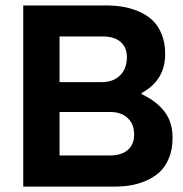

<svg xmlns="http://www.w3.org/2000/svg" viewBox="-20 -690 675 710"><path d="M370.1 -669.9Q403.3 -669.9 432.6 -665.3Q461.9 -660.6 491.7 -648.2Q521.5 -635.7 542.7 -616.2Q564 -596.7 577.4 -564.5Q590.8 -532.2 590.8 -490.2Q590.8 -393.1 503.9 -346.2V-341.8Q559.6 -315.4 588.9 -276.6Q618.2 -237.8 618.2 -180.2Q618.2 -138.2 605 -106Q591.8 -73.7 570.6 -54Q549.3 -34.2 520.3 -21.7Q491.2 -9.3 462.6 -4.6Q434.1 0 402.8 0H65.9V-669.9ZM200.2 -115.2H387.2Q429.7 -115.2 452.9 -135.7Q476.1 -156.2 476.1 -192.9Q476.1 -230.5 452.4 -253.2Q428.7 -275.9 387.2 -275.9H200.2ZM200.2 -386.2H354Q399.4 -386.2 424.3 -411.4Q449.2 -436.5 449.2 -479Q449.2 -515.1 425.8 -535.2Q402.3 -555.2 359.9 -555.2H200.2Z"/></svg>

Font: LT Wave Text Bold
Style: Regular
Weight: 700
Designer: Daniel Lyons
Version: Version 2.5 (Glyphs App)